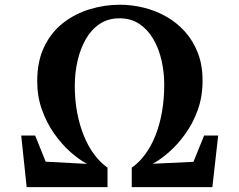

<svg xmlns="http://www.w3.org/2000/svg" viewBox="-20 -772 987 792"><path d="M90 0 67.5 -213H125L168.5 -105L339 -96Q306 -113.5 270.2 -145.2Q234.5 -177 203.5 -221Q172.5 -265 153 -319.5Q133.5 -374 133.5 -436.5Q133.5 -520 162.8 -580Q192 -640 241.2 -678Q290.5 -716 351.2 -734.2Q412 -752.5 474 -752.5Q523.5 -752.5 572.5 -740.5Q621.5 -728.5 665 -704Q708.5 -679.5 742.5 -642Q776.5 -604.5 796.2 -553.5Q816 -502.5 815.5 -437.5Q815.5 -373.5 796 -319Q776.5 -264.5 745.2 -220.8Q714 -177 678.2 -145.5Q642.5 -114 610 -96.5L778 -104.5L822 -213H880L856 0H523.5V-80.5Q554.5 -102 579.2 -135.8Q604 -169.5 621.5 -213.8Q639 -258 648.2 -310.8Q657.5 -363.5 657.5 -423Q657.5 -473.5 646.5 -522.2Q635.5 -571 612.8 -610.2Q590 -649.5 555.2 -673Q520.5 -696.5 473.5 -696.5Q425.5 -696.5 390.8 -673Q356 -649.5 333.5 -609.8Q311 -570 299.8 -520.5Q288.5 -471 288.5 -418.5Q288.5 -360 298.2 -308Q308 -256 325.8 -212.2Q343.5 -168.5 368.5 -135Q393.5 -101.5 423.5 -80.5V0Z"/></svg>

Font: Merriweather 60pt ExtraBold
Style: Regular
Weight: 800
Version: Version 2.100